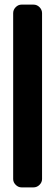

<svg xmlns="http://www.w3.org/2000/svg" viewBox="-20 -811 239 831"><path d="M162 -36Q162 -22 151 -11Q140 0 125 0H73Q59 0 48 -11Q37 -22 37 -36V-754Q37 -769 48 -780Q59 -791 73 -791H125Q140 -791 151 -780Q162 -769 162 -754Z"/></svg>

Font: H.H. Samuel
Style: Regular
Weight: 900
Width: 1
Designer: deFharo
Foundry: deFharo
Version: Version 1.009